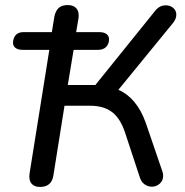

<svg xmlns="http://www.w3.org/2000/svg" viewBox="-20 -732 733 759"><path d="M97 -47 175 -535H69Q49 -535 39 -544.5Q29 -554 32 -570Q38 -605 73 -605H185L195 -667Q200 -690 212.5 -701Q225 -712 248 -712Q268 -712 279.5 -701.5Q291 -691 291 -671Q291 -663 290 -658L281 -605H373Q391 -605 401 -597.5Q411 -590 411 -577Q411 -558 399.5 -546.5Q388 -535 369 -535H271L248 -396H357L594 -690Q611 -711 635 -711Q653 -711 665 -700.5Q677 -690 677 -674Q677 -657 663 -640L448 -377Q521 -345 556 -247L621 -57Q625 -48 625 -37Q625 -18 611.5 -6Q598 6 580 6Q565 6 552 -3Q539 -12 533 -30L475 -206Q456 -264 423 -289Q390 -314 336 -314H235L191 -38Q184 7 138 7Q115 7 104 -7Q93 -21 97 -47Z"/></svg>

Font: SN Pro
Style: Italic
Weight: 400
Italic angle: -9°
Designer: Tobias Whetton
Foundry: Supernotes
Version: Version 1.003